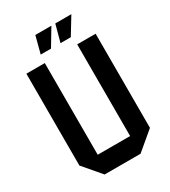

<svg xmlns="http://www.w3.org/2000/svg" viewBox="-211 -980 959 1083"><g transform="rotate(-30 269.0 -438.5)"><path d="M143 0 45 -115V-713H165V-116H376V-713H496V-100L377 0ZM298 -766 328 -877H432V-876L365 -766ZM169 -766 198 -877H302V-876L236 -766Z"/></g></svg>

Font: Foldit Thin Medium
Style: Regular
Weight: 500
Version: Version 1.003